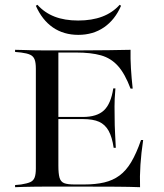

<svg xmlns="http://www.w3.org/2000/svg" viewBox="-20 -778 680 798"><path d="M166.1 -2.4Q141.1 -2.4 118.5 -2Q96 -1.6 77 -1.2Q58.1 -0.8 42.7 0V-8.9L67.7 -11.3Q92.7 -15.3 105.6 -21Q118.5 -26.6 123.8 -39.9Q129 -53.2 129 -78.2V-492.7Q129 -517.7 123.8 -531Q118.5 -544.4 105.6 -550.4Q92.7 -556.5 67.7 -559.7L42.7 -562.1V-571Q58.1 -571 77 -570.2Q96 -569.4 118.5 -569Q141.1 -568.5 166.1 -568.5H176.6H304Q377.4 -568.5 429.8 -569.4Q482.3 -570.2 522.6 -571Q521.8 -534.7 524.2 -494.4Q526.6 -454 531.5 -409.7H522.6Q499.2 -471.8 470.2 -504Q441.1 -536.3 399.6 -548Q358.1 -559.7 296.8 -559.7H222.6V-89.5Q222.6 -56.5 227.4 -39.5Q232.3 -22.6 246.4 -16.9Q260.5 -11.3 289.5 -11.3H329.8Q377.4 -11.3 413.3 -19.8Q449.2 -28.2 476.6 -48.4Q504 -68.5 525.4 -104.4Q546.8 -140.3 566.1 -196H575Q566.9 -141.9 563.7 -93.1Q560.5 -44.4 562.1 0Q519.4 -1.6 464.9 -2Q410.5 -2.4 333.9 -2.4H176.6ZM192.7 -283.1V-291.9H423.4V-283.1ZM452.4 -163.7Q446 -208.1 431.5 -234.3Q416.9 -260.5 391.9 -271.8Q366.9 -283.1 324.2 -283.1V-291.9Q383.1 -291.9 412.1 -319.4Q441.1 -346.8 450.8 -410.5H459.7Q455.6 -361.3 456 -335.5Q456.5 -309.7 456.5 -287.1Q456.5 -272.6 456.9 -256.9Q457.3 -241.1 458.5 -219.4Q459.7 -197.6 461.3 -163.7ZM305.6 -633.1Q244.4 -633.1 199.6 -664.1Q154.8 -695.2 129 -754L135.5 -758.1Q165.3 -725 206.9 -708.9Q248.4 -692.7 304.8 -692.7Q362.1 -692.7 404.8 -708.9Q447.6 -725 477.4 -758.1L483.1 -754Q458.1 -696 412.5 -664.5Q366.9 -633.1 305.6 -633.1Z"/></svg>

Font: Playfair 144pt SemiExpanded Medium
Style: Regular
Weight: 500
Width: 6
Designer: Claus Eggers Sørensen
Foundry: Claus Eggers Sørensen
Version: Version 2.203